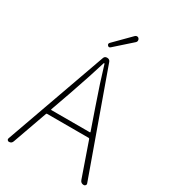

<svg xmlns="http://www.w3.org/2000/svg" viewBox="-220 -1034 1013 1142"><g transform="rotate(30 286.5 -462.5)"><path d="M387.7 -891.6 272.5 -789.1Q262.7 -781.2 254.4 -790.5Q246.1 -799.8 254.9 -809.6L363.3 -918.9Q369.1 -924.8 376 -924.8Q376 -924.8 377 -924.8Q384.8 -924.8 389.6 -918.5Q394.5 -912.1 394 -904.3Q393.6 -896.5 387.7 -891.6ZM151.4 -293.9Q150.4 -290 154.3 -290H418Q421.9 -290 420.9 -293.9L372.1 -434.6Q322.3 -577.1 290 -686.5Q289.1 -688.5 287.1 -688.5Q285.2 -688.5 284.2 -686.5Q256.8 -594.7 201.2 -434.6ZM543 0Q523.4 0 516.6 -18.6L434.6 -253.9Q432.6 -257.8 428.7 -257.8H143.6Q138.7 -257.8 137.7 -253.9L53.7 -17.6Q47.9 0 29.3 0Q22.5 0 18.6 -5.9Q16.6 -8.8 16.6 -12.7Q16.6 -14.6 17.6 -17.6L264.6 -710.9Q269.5 -725.6 286.1 -725.6Q302.7 -725.6 308.6 -710.9L556.6 -18.6Q557.6 -16.6 557.6 -13.7Q557.6 -9.8 554.7 -5.9Q550.8 0 543 0Z"/></g></svg>

Font: Gen Jyuu Gothic ExtraLight
Style: Regular
Weight: 100
Designer: [Source Han Sans]
Ryoko NISHIZUKA  (kana & ideographs); Paul D. Hunt (Latin, Greek & Cyrillic); Wenlong ZHANG  (bopomofo
Version: Version 1.002.20150607